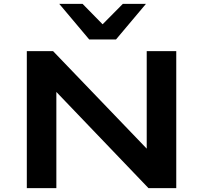

<svg xmlns="http://www.w3.org/2000/svg" viewBox="-20 -968 1045 988"><path d="M118 0V-705H253L738 -200H735V-705H887V0H744L267 -498H270V0ZM439 -765 285 -948H405L508 -843L612 -948H731L577 -765Z"/></svg>

Font: Nunito Sans 7pt Expanded
Style: Bold
Weight: 700
Width: 7
Designer: Vernon Adams
Foundry: Vernon Adams
Version: Version 3.101;gftools[0.9.27]